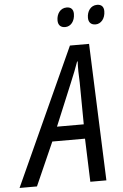

<svg xmlns="http://www.w3.org/2000/svg" viewBox="-124 -958 641 1000"><g transform="rotate(-5 197.0 -457.5)"><path d="M406 -814C434 -814 457 -840 457 -879C457 -902 445 -915 422 -915C388 -915 369 -885 369 -852C369 -827 383 -814 406 -814ZM247 -814C276 -814 298 -840 298 -879C298 -902 286 -915 263 -915C229 -915 210 -885 210 -852C210 -827 224 -814 247 -814ZM-63 0H28L128 -226H299L307 0H391L363 -716H263ZM159 -301 250 -520C268 -562 282 -599 293 -630H296C294 -599 295 -559 297 -521L299 -301Z"/></g></svg>

Font: Noto Sans Condensed
Style: Italic
Weight: 400
Width: 3
Italic angle: -12°
Designer: Monotype Design Team
Foundry: Monotype Imaging Inc.
Version: Version 2.013